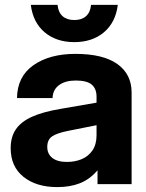

<svg xmlns="http://www.w3.org/2000/svg" viewBox="-20 -752 595 784"><path d="M23.6 -147Q23.6 -193.2 45 -224.3Q66.4 -255.4 111.2 -275.5Q156 -295.6 229.2 -307.8L374.2 -332.8V-357.2Q374.2 -389.6 354.8 -406.4Q335.4 -423.2 289 -423.2Q246.6 -423.2 221.2 -404.5Q195.8 -385.8 194.6 -351.6H49.4Q50.6 -439.6 116.6 -485.8Q182.6 -532 287.8 -532Q401.4 -532 459.4 -490.4Q517.4 -448.8 517.4 -374.2V0H378.2V-56.6Q346.8 -19.8 306.6 -3.9Q266.4 12 214 12Q128.4 12 76 -29.8Q23.6 -71.6 23.6 -147ZM374.2 -199.4V-240.8L258 -217.6Q212.6 -208.6 192.8 -195.1Q173 -181.6 173 -152Q173 -123.6 193.6 -107.2Q214.2 -90.8 253.4 -90.8Q286.2 -90.8 313.5 -102.1Q340.8 -113.4 357.5 -137.8Q374.2 -162.2 374.2 -199.4ZM105.8 -732H215Q218 -701.4 235.7 -685.8Q253.4 -670.2 283.4 -670.2Q313.4 -670.2 331.1 -685.8Q348.8 -701.4 351.8 -732H461Q452 -660.2 404.4 -620.1Q356.8 -580 283.4 -580Q210 -580 162.4 -620.1Q114.8 -660.2 105.8 -732Z"/></svg>

Font: Aspekta Variable
Style: Regular
Weight: 400
Designer: Ivo Dolenc
Version: Version 2.100